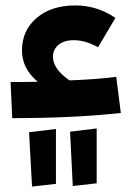

<svg xmlns="http://www.w3.org/2000/svg" viewBox="-20 -435 505 707"><path d="M408 -152 425 -19Q251 0 25 0L19 -133Q86 -133 119 -134Q61 -182 61 -249Q61 -323 115 -369Q169 -415 257 -415Q338 -415 405 -369L341 -261Q294 -287 252 -287Q216 -287 195.5 -270Q175 -253 175 -226Q175 -181 236 -139Q339 -143 408 -152ZM248 250 238 50 336 38V240ZM98 252 87 52 186 40V242Z"/></svg>

Font: FiraGO
Style: Bold
Weight: 700
Designer: bBox Type
Foundry: bBox Type GmbH
Version: Version 1.001;PS 001.001;hotconv 1.0.88;makeotf.lib2.5.64775